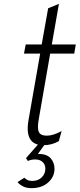

<svg xmlns="http://www.w3.org/2000/svg" viewBox="-20 -742 414 997"><path d="M205.5 12Q155 12 135.8 -21Q116.5 -54 128.5 -121L188.5 -463.5H104.5L113.5 -511H196.5L230 -699L286 -722L249 -511H373.5L365.5 -463.5H240.5L181.5 -124.5Q172.5 -75.5 181.8 -56.5Q191 -37.5 222.5 -37.5Q240.5 -37.5 259.8 -43.8Q279 -50 300 -61.5L285.5 -9Q248.5 12 205.5 12ZM144 235Q117.5 235 99.5 225.8Q81.5 216.5 71 203.5L106.5 181Q112 187 121.8 192.2Q131.5 197.5 147 197.5Q178 197.5 196.8 179Q215.5 160.5 215.5 134Q215.5 112.5 201.2 99.2Q187 86 163 86Q153 86 143.5 87.8Q134 89.5 124.5 94L115 79L185 -0.5H218.5L177 57Q223 57 243 79.8Q263 102.5 263 134.5Q263 176.5 229.8 205.8Q196.5 235 144 235Z"/></svg>

Font: Overpass ExtraLight
Style: Italic
Weight: 250
Italic angle: -10°
Designer: Delve Withrington, Dave Bailey, Thomas Jockin
Foundry: Delve Fonts LLC
Version: Version 4.000